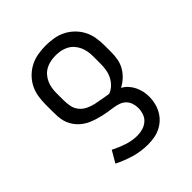

<svg xmlns="http://www.w3.org/2000/svg" viewBox="-206 -658 1012 1012"><g transform="rotate(-45 300.0 -152.5)"><path d="M313 223Q262 223 213.5 209Q165 195 120 172L158 107Q193 125 230.5 137.5Q268 150 307 150Q328 150 348 144Q368 138 383.5 124.5Q399 111 406 91Q413 71 413 50Q413 32 407 14Q401 -4 388 -16.5Q375 -29 357.5 -35Q340 -41 322 -43.5Q304 -46 285.5 -49Q267 -52 249.5 -56Q232 -60 214.5 -65.5Q197 -71 180 -78.5Q163 -86 148 -96.5Q133 -107 121 -120.5Q109 -134 100 -150Q91 -166 86.5 -184Q82 -202 81 -220Q80 -238 80 -257V-310Q80 -339 85 -368.5Q90 -398 103.5 -424Q117 -450 138.5 -471Q160 -492 186 -505Q212 -518 241.5 -523Q271 -528 300 -528Q329 -528 358.5 -523Q388 -518 414 -505Q440 -492 461.5 -471Q483 -450 496.5 -424Q510 -398 515 -368.5Q520 -339 520 -310V-257Q520 -231 515 -205.5Q510 -180 497 -158Q484 -136 465 -118.5Q446 -101 423 -89Q441 -80 455 -64.5Q469 -49 478 -30.5Q487 -12 491.5 8Q496 28 496 49Q496 72 490.5 95.5Q485 119 473.5 140Q462 161 444.5 177.5Q427 194 405.5 204.5Q384 215 360 219Q336 223 313 223ZM357 -111Q378 -119 394 -134.5Q410 -150 420 -170Q430 -190 433.5 -212Q437 -234 437 -257V-310Q437 -329 434 -347.5Q431 -366 423 -383.5Q415 -401 402.5 -415Q390 -429 373 -438Q356 -447 337.5 -450.5Q319 -454 300 -454Q281 -454 262.5 -450.5Q244 -447 227 -438Q210 -429 197.5 -415Q185 -401 177 -383.5Q169 -366 166 -347.5Q163 -329 163 -310V-257Q163 -234 167.5 -211Q172 -188 187 -170Q202 -152 223 -142Q244 -132 266.5 -127Q289 -122 311.5 -118.5Q334 -115 357 -111Z"/></g></svg>

Font: Iosevka Extended
Style: Regular
Weight: 400
Width: 7
Monospace: yes
Designer: Belleve Invis
Foundry: Belleve Invis
Version: Version 32.5.0; ttfautohint (v1.8.4)